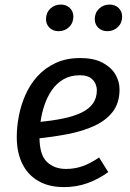

<svg xmlns="http://www.w3.org/2000/svg" viewBox="-20 -787 557 820"><path d="M323.1 -539.1Q379.2 -539.1 416.3 -520.1Q453.4 -501.1 472 -470.6Q490.5 -440 490.5 -405Q490.5 -348 462 -310.4Q433.5 -272.9 383.9 -249.9Q334.4 -226.9 269.9 -214.4Q205.4 -201.9 134.5 -195L143.6 -265.4Q202.5 -271.3 248.8 -280.8Q295.2 -290.3 327.5 -305.8Q359.8 -321.3 376.7 -344.7Q393.6 -368.1 393.6 -401.9Q393.6 -414.9 387.6 -429.3Q381.6 -443.8 366.2 -454.7Q350.8 -465.6 321.9 -465.6Q281 -465.6 251.7 -448.7Q222.3 -431.7 202.3 -403.2Q182.4 -374.7 170.5 -339.8Q158.5 -304.9 153.5 -269.4Q148.6 -234 148.6 -202.1Q148.6 -126.3 180 -95.9Q211.4 -65.5 262.2 -65.5Q299.2 -65.5 333.2 -77.5Q367.1 -89.5 403.2 -114.5L442.4 -52Q399.4 -21 352.8 -4.5Q306.2 12.1 253.1 12.1Q188.9 12.1 143.8 -14Q98.7 -40 75.1 -88Q51.6 -136.1 51.6 -202.1Q51.6 -245.1 60.6 -292.1Q69.6 -339.1 89.2 -383.1Q108.7 -427.1 140.8 -462.1Q172.8 -497.1 217.9 -518.1Q263 -539.1 323.1 -539.1ZM229.8 -653.8Q206.7 -653.8 191.6 -668.4Q176.5 -683 176.5 -705.1Q176.5 -732.3 194.6 -749.9Q212.8 -767.5 239.9 -767.5Q263.1 -767.5 278.2 -752.9Q293.3 -738.3 293.3 -716.2Q293.3 -689 275.1 -671.4Q257 -653.8 229.8 -653.8ZM438.1 -653.8Q415 -653.8 399.9 -668.4Q384.8 -683 384.8 -705.1Q384.8 -732.3 403 -749.9Q421.1 -767.5 448.3 -767.5Q471.4 -767.5 486.5 -752.9Q501.6 -738.3 501.6 -716.2Q501.6 -689 483.4 -671.4Q465.3 -653.8 438.1 -653.8Z"/></svg>

Font: Fira Sans Variable
Style: Italic
Weight: 397
Italic angle: -8°
Designer: Carrois Corporate & Edenspiekermann AG
Foundry: Carrois Corporate GbR & Edenspiekermann AG
Version: Version 4.202